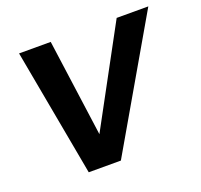

<svg xmlns="http://www.w3.org/2000/svg" viewBox="-99 -646 794 758"><g transform="rotate(-20 298.0 -267.5)"><path d="M286 0H151L53 -535H186L242 -127L463 -535H596Z"/></g></svg>

Font: Argentum Sans Medium
Style: Italic
Weight: 500
Italic angle: -11°
Designer: Julieta Ulanovsky (font), Cristiano Sobral (main changes and remaster)
Foundry: Julieta Ulanovsky (font), Cristiano Sobral (main changes and remaster)
Version: Version 2.007;June 15, 2022;FontCreator 14.0.0.2814 64-bit; 